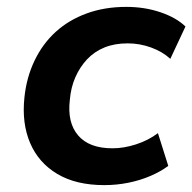

<svg xmlns="http://www.w3.org/2000/svg" viewBox="-20 -528 559 558"><path d="M283 10Q201 10 146.5 -22.5Q92 -55 67.5 -112.5Q43 -170 51 -245Q57 -303 80.5 -352Q104 -401 142 -435.5Q180 -470 232 -489Q284 -508 347 -508Q400 -508 446 -492.5Q492 -477 519 -451L475 -357Q452 -378 419 -390Q386 -402 351 -402Q313 -402 283.5 -390Q254 -378 233 -355.5Q212 -333 199 -303.5Q186 -274 183 -238Q175 -172 207 -134.5Q239 -97 307 -97Q340 -97 375.5 -108.5Q411 -120 439 -141L469 -46Q448 -30 418 -17Q388 -4 353.5 3Q319 10 283 10Z"/></svg>

Font: Nunito Sans 8pt
Style: Bold Italic
Weight: 700
Italic angle: -9°
Version: Version 3.101;gftools[0.9.27]